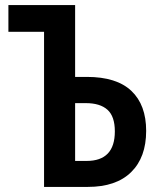

<svg xmlns="http://www.w3.org/2000/svg" viewBox="-20 -734 628 754"><path d="M153 0V-609H13V-714H275V-432H321Q438 -432 496 -377Q554 -322 554 -220Q554 -116 495 -58Q436 0 325 0ZM275 -102H320Q431 -102 431 -218Q431 -277 402 -303Q373 -329 317 -329H275Z"/></svg>

Font: Avrile Sans Condensed SemiBold
Style: Regular
Weight: 600
Width: 3
Designer: Monotype Design Team
Foundry: Monotype Imaging Inc.
Version: Version 2.001;September 10, 2019;FontCreator 11.5.0.2425 64-